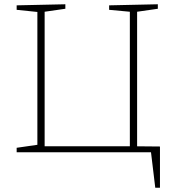

<svg xmlns="http://www.w3.org/2000/svg" viewBox="-20 -713 820 899"><path d="M707 166 687 0H58V-21L155 -35V-657L58 -667V-688L286 -693V-672L189 -658V-28H588V-658L491 -667V-688L719 -693V-672L622 -658V-28L729 -27V166Z"/></svg>

Font: Bitter ExtraLight
Style: Regular
Weight: 200
Designer: Sol Matas, and Bitter project Authors
Foundry: Sol Matas
Version: Version 2.001